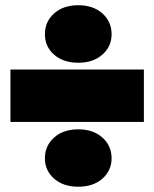

<svg xmlns="http://www.w3.org/2000/svg" viewBox="-20 -707 591 735"><path d="M20 -240.2V-440.9H530.8V-240.2ZM151.9 -101.1Q151.9 -148.9 187 -180.4Q222.2 -211.9 279.8 -211.9Q336.9 -211.9 372.1 -180.4Q407.2 -148.9 407.2 -101.1Q407.2 -54.2 372.1 -23.2Q336.9 7.8 279.8 7.8Q222.2 7.8 187 -23.2Q151.9 -54.2 151.9 -101.1ZM151.9 -576.2Q151.9 -624 187 -655.5Q222.2 -687 279.8 -687Q336.9 -687 372.1 -655.5Q407.2 -624 407.2 -576.2Q407.2 -529.3 372.1 -498Q336.9 -466.8 279.8 -466.8Q222.2 -466.8 187 -497.8Q151.9 -528.8 151.9 -576.2Z"/></svg>

Font: Poppins Black
Style: Regular
Weight: 900
Designer: Ninad Kale (Devanagari), Jonny Pinhorn (Latin)
Foundry: Indian Type Foundry
Version: 4.004